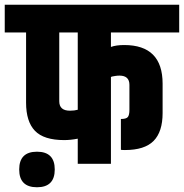

<svg xmlns="http://www.w3.org/2000/svg" viewBox="-60 -691 776 810"><path d="M96 99Q21 99 21 24Q21 -51 96 -51Q171 -51 171 24Q171 99 96 99ZM268 0V-106Q238 -100 211 -100Q125 -100 87.5 -139Q50 -178 50 -258V-554H-40V-671H696V-554H408V-493Q430 -501 464 -501Q626 -501 626 -338V-214Q626 -135 588 -96.5Q550 -58 467 -58Q456 -58 450 -59V-189Q472 -189 479 -197Q486 -205 486 -228V-333Q486 -372 444 -372Q435 -372 426 -370.5Q417 -369 412 -368L408 -366V0ZM268 -228V-554H190V-264Q190 -224 235 -224Q254 -224 268 -228Z"/></svg>

Font: Khand Black
Style: Regular
Weight: 900
Designer: Sanchit Sawaria and Jyotish Sonowal (Devanagari), Satya Rajpurohit (Latin)
Foundry: Indian Type Foundry
Version: Version 2.000;PS 1.0;hotconv 1.0.79;makeotf.lib2.5.61930